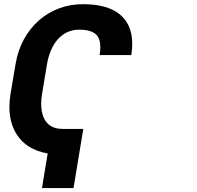

<svg xmlns="http://www.w3.org/2000/svg" viewBox="-20 -742 958 936"><path d="M338.4 174.7H184.7L212.4 6Q108 -12.1 60.4 -88.4Q25.9 -143.5 25.9 -220.5Q25.9 -235.4 27.2 -250.5Q28.4 -265.6 30.9 -282L55.8 -429Q66.8 -495.4 96.1 -549.4Q125.4 -603.3 168.7 -641.7Q212 -680 267.2 -701Q322.4 -721.9 385.7 -721.6Q442.5 -721.6 486.9 -709.7Q531.2 -697.8 561.8 -673.7Q592.3 -649.5 608.5 -613.3Q624.6 -577.1 624.6 -528.8Q624.6 -515.6 623.6 -502.1Q622.5 -488.6 620 -473.7H465.6Q469.1 -493.6 469.1 -512.1Q469.1 -548.7 453.5 -568.5Q430 -597.3 366.1 -597.3Q333.8 -597.3 307.7 -585Q281.6 -572.8 261.9 -550.6Q242.2 -528.4 228.9 -497.7Q215.6 -467 209.2 -429.7L184.7 -282Q182.9 -269.9 181.8 -258.7Q180.8 -247.5 180.8 -236.9Q180.8 -209.2 186.8 -186.6Q192.8 -164.1 205.4 -147.7Q218 -131.4 237.9 -122.5Q257.8 -113.6 285.5 -113.6H386Z"/></svg>

Font: Linik Sans
Style: Bold Italic
Weight: 700
Italic angle: 9°
Designer: Fonts by Rasmus Andersson / Changes by Cristiano Sobral with parts from Marc Monis
Foundry: rsms
Version: Version 3.020; ttfautohint (v1.6)